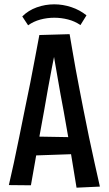

<svg xmlns="http://www.w3.org/2000/svg" viewBox="-20 -862 502 888"><path d="M334 6Q325 -49 315.5 -107Q306 -165 296 -225.5Q286 -286 275 -345Q267 -386 260 -425.5Q253 -465 246.5 -502.5Q240 -540 234 -574.5Q228 -609 223 -640L162 -700L302 -704Q308 -669 315 -628Q322 -587 330 -542.5Q338 -498 347 -452.5Q356 -407 365 -360Q378 -293 391.5 -228.5Q405 -164 418 -106Q431 -48 442 1ZM111 -142V-231L343 -227V-150ZM123 -5 21 -6Q32 -52 44 -108.5Q56 -165 69 -228.5Q82 -292 95 -357Q108 -418 120 -479Q132 -540 142.5 -596.5Q153 -653 162 -700L302 -704L237 -634Q229 -595 220 -549Q211 -503 202 -452.5Q193 -402 184 -350Q173 -291 162.5 -232Q152 -173 142.5 -115.5Q133 -58 123 -5ZM110 -745 83 -786Q111 -814 150 -828Q189 -842 231 -842Q271 -842 310 -829Q349 -816 380 -791L352 -746Q326 -764 294.5 -772Q263 -780 231 -780Q198 -780 166.5 -771.5Q135 -763 110 -745Z"/></svg>

Font: Truculenta SemiBold
Style: Regular
Weight: 600
Version: Version 1.002